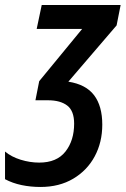

<svg xmlns="http://www.w3.org/2000/svg" viewBox="-39 -734 500 764"><path d="M122 10Q83 10 47 2.5Q11 -5 -19 -21V-131Q6 -110 43 -98.5Q80 -87 117 -87Q187 -87 221.5 -131Q256 -175 256 -242Q256 -293 228.5 -314Q201 -335 152 -335H102L117 -411L288 -619H107L127 -714H441L425 -633L233 -409Q303 -398 335.5 -355Q368 -312 368 -238Q368 -168 338 -112Q308 -56 252.5 -23Q197 10 122 10Z"/></svg>

Font: Noto Sans ExtraCondensed SemiBold
Style: Italic
Weight: 600
Width: 2
Italic angle: -12°
Designer: Monotype Design Team
Foundry: Monotype Imaging Inc.
Version: Version 2.013; ttfautohint (v1.8.4.7-5d5b)